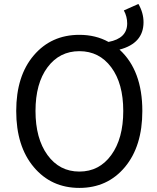

<svg xmlns="http://www.w3.org/2000/svg" viewBox="-20 -920 781 953"><path d="M215.8 -150.4Q275.4 -68.4 374 -68.4Q472.7 -68.4 532.2 -150.4Q591.8 -232.4 591.8 -369.1Q591.8 -505.9 532.2 -585.9Q472.7 -666 374 -666Q275.4 -666 215.8 -585.9Q156.2 -505.9 156.2 -369.1Q156.2 -232.4 215.8 -150.4ZM594.7 -868.2 667 -900.4Q692.4 -856.4 692.4 -809.6Q692.4 -705.1 573.2 -673.8Q686.5 -570.3 686.5 -369.1Q686.5 -194.3 600.1 -90.8Q513.7 12.7 374 12.7Q234.4 12.7 147.5 -90.8Q60.5 -194.3 60.5 -369.1Q60.5 -543 147.5 -645Q234.4 -747.1 374 -747.1Q455.1 -747.1 518.6 -711.9Q611.3 -729.5 611.3 -803.7Q611.3 -837.9 594.7 -868.2Z"/></svg>

Font: GenYoGothic TW TTF Regular
Style: Regular
Weight: 400
Version: Version 1.300